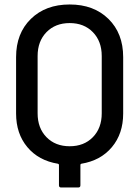

<svg xmlns="http://www.w3.org/2000/svg" viewBox="-20 -728 622 857"><path d="M529.8 -473.1V-221.2Q529.8 -131.3 479.5 -71.3Q429.2 -11.2 342.8 2.9Q338.9 4.4 338.9 7.8V99.1Q338.9 108.9 329.1 108.9H252.9Q243.2 108.9 243.2 99.1V7.8Q243.2 4.4 238.8 2.9Q152.3 -11.2 102.1 -71.3Q51.8 -131.3 51.8 -221.2V-473.1Q51.8 -579.1 117.7 -643.6Q183.6 -708 291 -708Q398.4 -708 464.1 -643.6Q529.8 -579.1 529.8 -473.1ZM434.1 -222.2V-478Q434.1 -543.9 394.5 -584.5Q355 -625 291 -625Q227.1 -625 187.5 -584.5Q147.9 -543.9 147.9 -478V-222.2Q147.9 -156.2 187.5 -115.7Q227.1 -75.2 291 -75.2Q355 -75.2 394.5 -115.7Q434.1 -156.2 434.1 -222.2Z"/></svg>

Font: Gruenseis Font Medium
Style: Regular
Weight: 500
Designer: Jeremy Tribby
Foundry: Tribby Type
Version: Version 1.408;Glyphs 3.1.2 (3151)